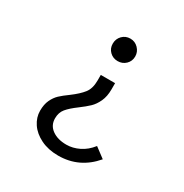

<svg xmlns="http://www.w3.org/2000/svg" viewBox="-125 -454 676 705"><g transform="rotate(30 213.0 -101.5)"><path d="M277.8 -306.2Q277.8 -286.1 263.9 -272.7Q250 -259.3 230 -259.3Q210 -259.3 196.3 -272.7Q182.6 -286.1 182.6 -306.2Q182.6 -326.7 196.3 -340.6Q210 -354.5 230 -354.5Q250 -354.5 263.9 -340.1Q277.8 -325.7 277.8 -306.2ZM262.7 -157.7Q262.7 -128.4 252.7 -106.7Q242.7 -85 228.3 -71.3Q213.9 -57.6 190.9 -40.5Q163.1 -20 149.7 -3.7Q136.2 12.7 136.2 37.1Q136.2 66.9 159.7 83.7Q183.1 100.6 220.2 100.6Q247.1 100.6 273.7 87.6Q300.3 74.7 320.8 48.3L363.3 80.1Q303.7 150.4 214.4 150.4Q172.4 150.4 140.4 134.8Q108.4 119.1 91.6 94Q74.7 68.8 74.7 40.5Q74.7 13.7 83.5 -5.1Q92.3 -23.9 105.5 -36.4Q118.7 -48.8 140.6 -64.5Q171.4 -87.4 186.8 -107.2Q202.1 -127 202.1 -160.6V-184.6H262.7Z"/></g></svg>

Font: Amiri Typewriter
Style: Regular
Weight: 400
Monospace: yes
Designer: Khaled Hosny
Version: Version 1.1